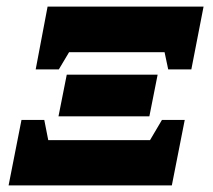

<svg xmlns="http://www.w3.org/2000/svg" viewBox="-20 -561 644 581"><path d="M88 -351 124 -541H596L559 -351H489L478 -403H189L158 -351ZM157 -209 182 -335H457L432 -209ZM6 0 45 -198H114L126 -137H434L470 -198H539L500 0Z"/></svg>

Font: Piazzolla SC ExtraBold
Style: Italic
Weight: 800
Italic angle: -11.3°
Designer: Juan Pablo del Peral
Foundry: Huerta Tipografica
Version: Version 1.330